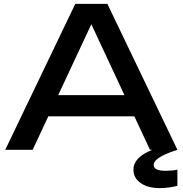

<svg xmlns="http://www.w3.org/2000/svg" viewBox="-20 -770 939 987"><path d="M184 -172V-281H708V-172ZM532 -750 892 0H751L424 -700H475L148 0H7L367 -750ZM813 -17 870 -13V0H892Q857 11 829.5 23.5Q802 36 786 49.5Q770 63 770 78Q770 108 831 108Q847 108 863 106.5Q879 105 892 102V185Q879 189 853.5 193Q828 197 801 197Q740 197 703 171Q666 145 666 102Q666 64 701.5 34.5Q737 5 813 -17Z"/></svg>

Font: Bounded
Style: Regular
Weight: 400
Designer: Vlad Churkin
Version: Version 1.0